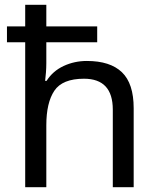

<svg xmlns="http://www.w3.org/2000/svg" viewBox="-20 -780 658 800"><path d="M173 -760V-670H385V-604H173V-517Q173 -498 171.5 -478.5Q170 -459 168 -443H174Q200 -484 245 -505Q290 -526 342 -526Q439 -526 488 -479Q537 -432 537 -329V0H450V-323Q450 -452 330 -452Q240 -452 206.5 -402Q173 -352 173 -258V0H85V-604H9V-670H85V-760Z"/></svg>

Font: Noto Sans Zanabazar Square
Style: Regular
Weight: 400
Version: Version 2.005; ttfautohint (v1.8.4.7-5d5b)